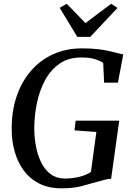

<svg xmlns="http://www.w3.org/2000/svg" viewBox="-20 -1014 718 1042"><path d="M313.5 8Q242.5 8 191.5 -18.5Q140.5 -45 108 -90Q75.5 -135 59.8 -191Q44 -247 43.5 -305.5Q42 -406 69.2 -488Q96.5 -570 147.5 -629Q198.5 -688 268.8 -719.8Q339 -751.5 424.5 -751.5Q478 -751.5 515.2 -746.8Q552.5 -742 578.8 -735.5Q605 -729 624 -724.5Q630.5 -723 636.5 -721.5Q642.5 -720 649 -718.5L620 -565.5H545L540 -673Q522 -684.5 494.8 -693.2Q467.5 -702 419.5 -702Q351.5 -702 303.2 -668.5Q255 -635 224.8 -579Q194.5 -523 180.2 -454.2Q166 -385.5 166 -315Q166.5 -263.5 176 -215.5Q185.5 -167.5 205.5 -128.8Q225.5 -90 257 -67.5Q288.5 -45 333 -45Q371 -45 409.8 -54.2Q448.5 -63.5 473.5 -81L503 -297.5L384.5 -306.5L390.5 -359H627L583 -43.5Q568 -43.5 548.8 -38.5Q529.5 -33.5 508 -27.5Q470 -16.5 424 -4.2Q378 8 313.5 8ZM399.5 -814 304 -971.5 342 -993.5Q367.5 -967.5 393 -941.2Q418.5 -915 444 -888.5Q478 -915 513 -941Q548 -967 583.5 -993.5L617.5 -971L470 -814Z"/></svg>

Font: Merriweather 36pt Medium
Style: Italic
Weight: 500
Italic angle: -7.8°
Version: Version 2.101